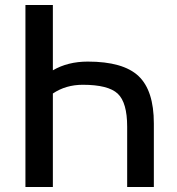

<svg xmlns="http://www.w3.org/2000/svg" viewBox="-20 -750 709 770"><path d="M192 -468Q252 -503 332 -503Q474 -503 535.5 -445Q597 -387 597 -255V0H490V-242Q490 -339 452 -374.5Q414 -410 312 -410Q244 -410 192 -375V0H82V-730H192Z"/></svg>

Font: Mplus 1p Medium
Style: Regular
Weight: 500
Version: Version 1.061